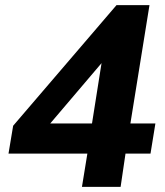

<svg xmlns="http://www.w3.org/2000/svg" viewBox="-20 -725 640 745"><path d="M298 0 319 -129H13L31 -237L432 -705H560L486 -246H583L564 -129H467L448 0ZM337 -246 374 -480 175 -246Z"/></svg>

Font: Mulish ExtraBold
Style: Italic
Weight: 800
Italic angle: -9°
Designer: Vernon Adams
Foundry: Vernon Adams
Version: Version 3.603; ttfautohint (v1.8.3)